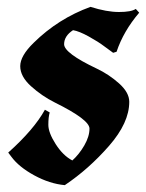

<svg xmlns="http://www.w3.org/2000/svg" viewBox="-20 -525 427 560"><path d="M125 -197Q121 -184 121 -161Q121 -138 142.5 -104.5Q164 -71 191 -57Q211 -75 226 -101Q241 -127 241 -150Q241 -176 140 -226Q102 -245 70.5 -273.5Q39 -302 39 -332Q39 -362 78 -400Q150 -471 244 -505Q291 -490 327 -490Q363 -490 376 -499L386 -488Q340 -434 320 -374L310 -371L284 -390Q267 -403 239 -418.5Q211 -434 193 -437Q167 -420 167 -396Q167 -370 262 -325Q298 -308 327.5 -281.5Q357 -255 357 -228Q357 -167 298 -99.5Q239 -32 169 15Q125 11 80 -13.5Q35 -38 13 -68L4 -80Q79 -147 111 -205Z"/></svg>

Font: Almendra
Style: Bold Italic
Weight: 700
Italic angle: -12°
Designer: Ana Sanfelippo
Foundry: Ana Sanfelippo
Version: Version 1.004